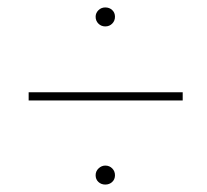

<svg xmlns="http://www.w3.org/2000/svg" viewBox="-20 -489 557 516"><path d="M237 -444Q237 -454 244.5 -461.5Q252 -469 263 -469Q274 -469 281.5 -462Q289 -455 289 -444Q289 -433 281.5 -425.5Q274 -418 263 -418Q252 -418 244.5 -425.5Q237 -433 237 -444ZM57 -241H471V-219H57ZM237 -18Q237 -29 245 -36.5Q253 -44 263 -44Q274 -44 281.5 -36.5Q289 -29 289 -18Q289 -7 281.5 0Q274 7 263 7Q252 7 244.5 0Q237 -7 237 -18Z"/></svg>

Font: Ysabeau Infant Extralight
Style: Italic
Weight: 200
Italic angle: -12°
Designer: Christian Thalmann (Catharsis Fonts)
Version: Version 0.003